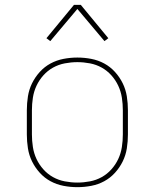

<svg xmlns="http://www.w3.org/2000/svg" viewBox="-20 -766 640 794"><path d="M300 8Q271 8 242.5 2.5Q214 -3 189 -16.5Q164 -30 144.5 -51.5Q125 -73 112.5 -98.5Q100 -124 95.5 -152.5Q91 -181 91 -210V-310Q91 -339 95.5 -367.5Q100 -396 112.5 -421.5Q125 -447 144.5 -468.5Q164 -490 189 -503.5Q214 -517 242.5 -522.5Q271 -528 300 -528Q329 -528 357.5 -522.5Q386 -517 411 -503.5Q436 -490 455.5 -468.5Q475 -447 487.5 -421.5Q500 -396 504.5 -367.5Q509 -339 509 -310V-210Q509 -181 504.5 -152.5Q500 -124 487.5 -98.5Q475 -73 455.5 -51.5Q436 -30 411 -16.5Q386 -3 357.5 2.5Q329 8 300 8ZM300 -11Q326 -11 352 -16Q378 -21 400.5 -33.5Q423 -46 440.5 -65.5Q458 -85 469 -108.5Q480 -132 484 -158Q488 -184 488 -210V-310Q488 -336 484 -362Q480 -388 469 -411.5Q458 -435 440.5 -454.5Q423 -474 400.5 -486.5Q378 -499 352 -504Q326 -509 300 -509Q274 -509 248 -504Q222 -499 199.5 -486.5Q177 -474 159.5 -454.5Q142 -435 131 -411.5Q120 -388 116 -362Q112 -336 112 -310V-210Q112 -184 116 -158Q120 -132 131 -108.5Q142 -85 159.5 -65.5Q177 -46 199.5 -33.5Q222 -21 248 -16Q274 -11 300 -11ZM188 -596 172 -608 286 -746H314L428 -608L412 -596L300 -729Z"/></svg>

Font: Iosevka Thin Extended
Style: Regular
Weight: 100
Width: 7
Monospace: yes
Designer: Belleve Invis
Foundry: Belleve Invis
Version: Version 32.5.0; ttfautohint (v1.8.4)